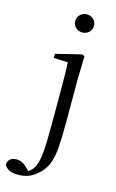

<svg xmlns="http://www.w3.org/2000/svg" viewBox="-231 -825 695 1154"><g transform="rotate(15 116.0 -248.5)"><path d="M7.9 271Q-32.3 271 -53.8 257.4Q-75.3 243.8 -78.7 224.9Q-69.5 183.9 -24 183.9Q-5.9 183.9 9.8 190.9Q25.6 197.9 42.7 215.4L76.1 245.6V252.4H47.8V242.8Q62.5 234.9 75.9 223.3Q89.4 211.6 98.3 194.2Q111.3 168.3 117.1 126.6Q123 84.8 124.2 28.4Q125.5 -28 125.5 -96V-287.7Q125.5 -338.3 124.9 -379.9Q124.3 -421.6 122.3 -458.9L34.1 -463V-488.6L194.9 -528L209.7 -519.4L205.9 -380.2V-104.3Q205.9 -13.2 201.4 46.9Q196.9 106.9 182.4 146.4Q168 185.8 137.4 215.6Q108.3 244.9 77.3 258Q46.3 271 7.9 271ZM159.6 -655Q136.3 -655 118.7 -670.5Q101.1 -686 101.1 -711.1Q101.1 -735.9 118.7 -751.8Q136.3 -767.7 159.6 -767.7Q182.8 -767.7 200 -751.8Q217.2 -735.9 217.2 -711.1Q217.2 -686 200 -670.5Q182.8 -655 159.6 -655Z"/></g></svg>

Font: Noto Serif KR
Style: Regular
Weight: 200
Designer: Ryoko NISHIZUKA 西塚涼子 (kana & ideographs); Frank Grießhammer (Latin, Greek & Cyrillic); Wenlong ZHANG 张文龙 (bopomofo); San
Foundry: Adobe
Version: Version 2.001;hotconv 1.1.0;makeotfexe 2.6.0